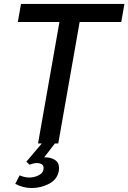

<svg xmlns="http://www.w3.org/2000/svg" viewBox="-20 -724 648 969"><path d="M382 -613H592L608 -704H86L70 -613H280L172 0H274ZM257 0H191L113 92L129 107Q151 99 165 99Q181 99 190.5 105Q200 111 200 123Q200 148 176.5 160Q153 172 129 172Q104 172 79 161L57 204Q97 225 140 225Q186 225 227.5 203.5Q269 182 277 138Q278 133 278 125Q278 96 257 83Q236 70 207 70H203Z"/></svg>

Font: Geom
Style: Italic
Weight: 400
Italic angle: -10°
Version: Version 1.102